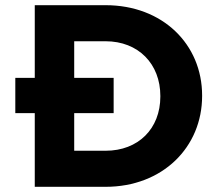

<svg xmlns="http://www.w3.org/2000/svg" viewBox="-20 -720 852 740"><path d="M114 -284V0H387C607 0 759 -153 759 -350V-352C759 -549 607 -700 387 -700H114V-420H39V-284ZM387 -139H266V-284H418V-420H266V-561H387C513 -561 598 -474 598 -350V-348C598 -224 513 -139 387 -139Z"/></svg>

Font: Mission
Style: Bold
Weight: 700
Version: Version 1.000;FEAKit 1.0